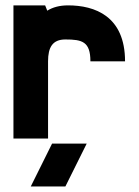

<svg xmlns="http://www.w3.org/2000/svg" viewBox="-20 -508 508 704"><path d="M229.5 -488.3C198.7 -488.3 173.3 -481.4 153.3 -468.8L145.5 -488.3H29.3V0H156.2V-283.2C156.2 -335 172.9 -363.3 219.7 -363.3C281.2 -363.3 311.5 -355.5 311.5 -283.2H438.5C438.5 -449.2 327.1 -488.3 229.5 -488.3ZM219.7 175.8 297.9 18.6H170.9L92.8 175.8Z"/></svg>

Font: Saman Dere
Style: Regular
Weight: 400
Designer: Tuna Ça_lar Gümü_
Foundry: Tuna Ça_lar Gümü_
Version: Version 1.001;hotconv 1.0.109;makeotfexe 2.5.65596